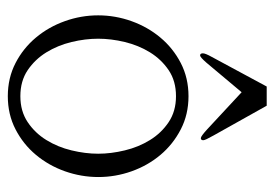

<svg xmlns="http://www.w3.org/2000/svg" viewBox="-126 -574 706 494"><g transform="rotate(90 227.0 -327.0)"><path d="M202.6 -660.2H252L328.6 -523.4Q340.8 -502 340.8 -497.1Q340.8 -490.7 335.4 -490.7Q330.6 -490.7 312.5 -507.3L217.3 -595.7L141.1 -504.9Q127 -488.8 122.6 -488.8Q117.2 -488.8 117.2 -496.1Q117.2 -502.4 126.5 -519ZM375.5 -226.6Q375.5 -259.8 366.9 -295.2Q358.4 -330.6 340.3 -359.9Q322.3 -389.2 294.2 -408Q266.1 -426.8 227.5 -426.8Q188.5 -426.8 160.6 -408Q132.8 -389.2 114.7 -359.9Q96.7 -330.6 88.1 -295.2Q79.6 -259.8 79.6 -226.6Q79.6 -193.4 88.1 -158Q96.7 -122.6 114.7 -93.3Q132.8 -64 160.6 -45.2Q188.5 -26.4 227.5 -26.4Q266.1 -26.4 294.2 -45.2Q322.3 -64 340.3 -93.3Q358.4 -122.6 366.9 -158Q375.5 -193.4 375.5 -226.6ZM435.5 -227.1Q435.5 -183.1 420.7 -141.1Q405.8 -99.1 378.4 -66.4Q351.1 -33.7 312.7 -13.9Q274.4 5.9 227.5 5.9Q180.7 5.9 142.3 -13.9Q104 -33.7 76.7 -66.4Q49.3 -99.1 34.4 -140.9Q19.5 -182.6 19.5 -226.6Q19.5 -270.5 34.4 -312.3Q49.3 -354 76.7 -386.7Q104 -419.4 142.3 -439.2Q180.7 -459 227.5 -459Q274.4 -459 312.7 -439.2Q351.1 -419.4 378.4 -387Q405.8 -354.5 420.7 -312.7Q435.5 -271 435.5 -227.1Z"/></g></svg>

Font: Atsinvsda
Style: Regular
Weight: 400
Designer: Al Webster
Foundry: Al Webster and Michael Everson
Version: Version 2.000